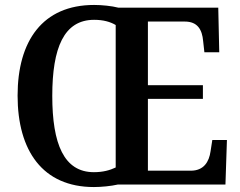

<svg xmlns="http://www.w3.org/2000/svg" viewBox="-20 -745 969 775"><path d="M359 10C389 10 429 6 455 0H890L896 -180H837L830 -135C824 -91 802 -56 750 -56H577V-346H799V-401H577V-658H726C777 -658 796 -626 800 -579L805 -534H865L861 -714H458C431 -721 391 -725 360 -725C152 -725 51 -580 51 -359C51 -137 152 10 359 10ZM359 -50C238 -50 191 -164 191 -358C191 -552 238 -665 360 -665C397 -665 425 -657 447 -644V-69C424 -58 396 -50 359 -50Z"/></svg>

Font: Noto Serif Khmer SemiCondensed SemiBold
Style: Regular
Weight: 600
Width: 4
Designer: Danh Hong and the Monotype Design Team
Foundry: Monotype Imaging Inc.
Version: Version 2.004